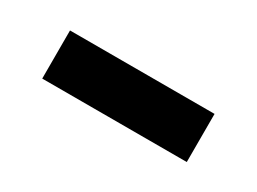

<svg xmlns="http://www.w3.org/2000/svg" viewBox="-24 -549 506 378"><g transform="rotate(30 229.0 -359.5)"><path d="M393.1 -304.7V-414.1H64.5V-304.7Z"/></g></svg>

Font: Winston
Style: Bold
Weight: 700
Designer: Vernon Adams, Kim Jin-seong, David Berlow, Cristiano Sobral
Foundry: The Winston Project Authors
Version: Version 3.004